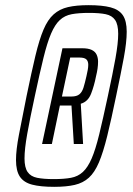

<svg xmlns="http://www.w3.org/2000/svg" viewBox="-20 -716 516 744"><path d="M190 8Q137 8 104.5 -0.5Q72 -9 57 -31.5Q42 -54 42 -96Q42 -135 53.5 -194.5Q65 -254 83 -344Q102 -436 117 -499Q132 -562 148.5 -601Q165 -640 188 -660.5Q211 -681 243.5 -688.5Q276 -696 323 -696Q376 -696 408.5 -687.5Q441 -679 456 -657Q471 -635 471 -593Q471 -553 460 -493.5Q449 -434 430 -344Q411 -252 395.5 -189Q380 -126 363.5 -87Q347 -48 324.5 -27.5Q302 -7 269.5 0.5Q237 8 190 8ZM143 -158 222 -529H298Q322 -529 335.5 -522.5Q349 -516 354.5 -504Q360 -492 360 -477Q360 -464 358 -450Q356 -436 352 -420Q345 -384 333 -353Q321 -322 293 -314L302 -158H266L257 -307H212L181 -158ZM188 -22Q228 -22 255 -27Q282 -32 301 -49.5Q320 -67 335 -101.5Q350 -136 364.5 -195.5Q379 -255 398 -344Q417 -432 427.5 -490.5Q438 -549 438 -585Q438 -621 426 -638.5Q414 -656 389.5 -661Q365 -666 325 -666Q285 -666 258 -661Q231 -656 212 -638.5Q193 -621 178 -586Q163 -551 148.5 -492Q134 -433 115 -344Q96 -256 85.5 -197Q75 -138 75 -102Q75 -67 87 -49.5Q99 -32 124 -27Q149 -22 188 -22ZM220 -342H257Q277 -342 287.5 -350.5Q298 -359 303.5 -376.5Q309 -394 315 -421Q318 -434 320 -445Q322 -456 322 -465Q322 -479 314.5 -486Q307 -493 288 -493H252Z"/></svg>

Font: Saira ExtraCondensed Light
Style: Italic
Weight: 300
Width: 2
Italic angle: -12°
Designer: Hector Gatti with collaboration of the Omnibus-Type team
Foundry: Omnibus-Type
Version: Version 1.101